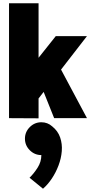

<svg xmlns="http://www.w3.org/2000/svg" viewBox="-20 -720 550 1170"><path d="M215 1 35 0V-700H215V-368L320 -500H510L352 -296L510 0H310L246 -160L215 -120ZM232 225Q191 225 161.5 195.5Q132 166 132 125Q132 84 161.5 54.5Q191 25 232 25Q270 25 298 50Q333 78 346.5 117.5Q360 157 356.5 201Q353 245 336.5 288.5Q320 332 295.5 368.5Q271 405 242 430L160 363Q186 338 209 302Q232 266 232 225Z"/></svg>

Font: Epunda Sans Black
Style: Regular
Weight: 900
Designer: Simon Atzbach
Foundry: typofactur
Version: Version 2.204; ttfautohint (v1.8.4.7-5d5b)